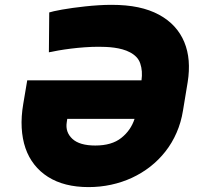

<svg xmlns="http://www.w3.org/2000/svg" viewBox="-20 -757 833 787"><path d="M75.3 -331 91.6 -427.6H560Q565.3 -465.9 555 -496.4Q549.7 -512.4 538.7 -523.6Q527.7 -534.8 513.1 -542.4Q498.6 -550.1 481.9 -554.7Q465.2 -559.3 448 -561.6Q430.8 -563.9 414.2 -564.6Q397.7 -565.3 384.2 -565.3Q356.9 -565.3 327.6 -563.2Q298.3 -561.1 271 -557.7Q243.6 -554.3 220 -550.2Q196.4 -546.2 180.4 -542.6L181.8 -706Q187.5 -708.1 201.2 -711.1Q214.8 -714.1 234.6 -717.7Q254.3 -721.2 278.6 -724.6Q302.9 -728 329.4 -730.8Q355.8 -733.7 383.3 -735.4Q410.9 -737.2 436.8 -737.2Q498.6 -737.2 546.3 -727.1Q594.1 -717 631.7 -696.7Q669 -676.5 695 -648.1Q720.9 -619.7 735.4 -584.5Q750 -549.4 753.4 -508Q756.7 -466.6 749.3 -420.5L730.1 -304Q722.3 -255.3 703.8 -213.1Q685.4 -170.8 658 -136Q630.7 -101.2 595.9 -74Q561.1 -46.9 520.8 -28.2Q480.5 -9.6 435.4 0.2Q390.3 9.9 343 9.9Q242.9 9.9 176.8 -32Q143.8 -52.9 120.6 -82.6Q97.3 -112.2 84.3 -150Q71.4 -187.9 68.9 -233.3Q66.4 -278.8 75.3 -331ZM276.6 -187.9Q306.1 -160.5 370.7 -160.5Q438.2 -160.5 477.3 -191.8Q516.3 -222.7 531.6 -269.9H255.7L253.6 -255.7Q247.2 -215.2 276.6 -187.9Z"/></svg>

Font: Inter P Black
Style: Italic
Weight: 900
Italic angle: -9.40001°
Designer: Rasmus Andersson
Foundry: rsms
Version: Version 3.018;git-588b23468